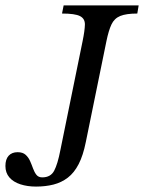

<svg xmlns="http://www.w3.org/2000/svg" viewBox="-51 -677 532 709"><path d="M82 12Q50 12 24 3.5Q-2 -5 -16.5 -22Q-31 -39 -31 -64Q-31 -89 -19 -102Q-7 -115 14 -115Q33 -115 43.5 -105.5Q54 -96 60 -82.5Q66 -69 71 -55Q76 -41 83.5 -31.5Q91 -22 105 -22Q136 -22 149 -46.5Q162 -71 172 -123L254 -525Q262 -564 262.5 -586Q263 -608 244.5 -617.5Q226 -627 178 -627L184 -657H461L456 -627Q415 -627 393 -618Q371 -609 360.5 -586.5Q350 -564 342 -525L266 -153Q256 -103 239.5 -71Q223 -39 199.5 -21Q176 -3 146.5 4.5Q117 12 82 12Z"/></svg>

Font: STIX Two Text
Style: Italic
Weight: 400
Italic angle: -12°
Designer: Ross Mills, John Hudson & Paul Hanslow, Tiro Typeworks Ltd; with prior portions MicroPress Inc. and Coen Hoffman, Elsevi
Foundry: Tiro Typeworks Ltd
Version: Version 2.13 b171